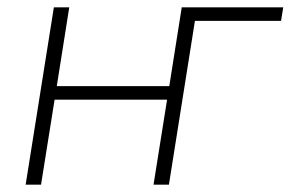

<svg xmlns="http://www.w3.org/2000/svg" viewBox="-20 -504 793 524"><path d="M50 0 127 -484H169L135 -269H442L476 -484H753L747 -447H512L441 0H399L436 -232H129L92 0Z"/></svg>

Font: Nunito Sans ExtraLight
Style: Italic
Weight: 200
Italic angle: -9°
Designer: Vernon Adams
Foundry: Vernon Adams
Version: Version 3.006; ttfautohint (v1.8.3)